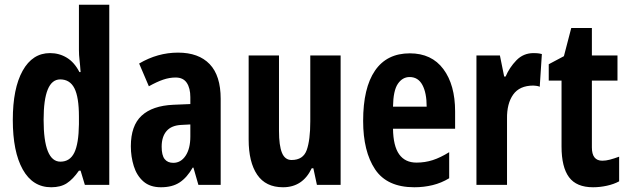

<svg xmlns="http://www.w3.org/2000/svg" viewBox="-20 -780 2653 810"><path d="M196 10Q118 10 76 -65Q34 -140 34 -274Q34 -407 75.5 -481.5Q117 -556 191 -556Q230 -556 262 -536.5Q294 -517 315 -476H320Q318 -506 315.5 -527Q313 -548 313 -569V-760H441V0H338L320 -60H313Q288 -24 262 -7Q236 10 196 10ZM235 -98Q275 -98 293.5 -136Q312 -174 313 -256V-288Q313 -370 294 -407.5Q275 -445 234 -445Q164 -445 164 -275Q164 -98 235 -98Z M731 -558Q818 -558 864.5 -509.5Q911 -461 911 -363V0H817L796 -73H793Q769 -31 738 -10.5Q707 10 659 10Q613 10 585 -14.5Q557 -39 544.5 -79Q532 -119 532 -163Q532 -250 577.5 -292Q623 -334 711 -338L783 -341V-370Q783 -408 768 -430.5Q753 -453 721 -453Q695 -453 668.5 -444Q642 -435 608 -416L567 -512Q645 -558 731 -558ZM745 -253Q703 -251 682.5 -227Q662 -203 662 -161Q662 -125 674.5 -109Q687 -93 711 -93Q743 -93 763 -123Q783 -153 783 -204V-255Z M1417 -546V0H1317L1302 -70H1295Q1257 10 1174 10Q1101 10 1065 -43Q1029 -96 1029 -191V-546H1157V-228Q1157 -166 1169.5 -135.5Q1182 -105 1210 -105Q1259 -105 1274 -147Q1289 -189 1289 -268V-546Z M1709 -555Q1801 -555 1850.5 -488.5Q1900 -422 1900 -310V-237H1638Q1639 -164 1664 -129Q1689 -94 1737 -94Q1773 -94 1805.5 -104.5Q1838 -115 1875 -138V-28Q1842 -8 1805 1Q1768 10 1728 10Q1613 10 1562.5 -65.5Q1512 -141 1512 -270Q1512 -409 1562 -482Q1612 -555 1709 -555ZM1708 -455Q1678 -455 1658.5 -426.5Q1639 -398 1638 -330H1780Q1780 -388 1762 -421.5Q1744 -455 1708 -455Z M2231 -556Q2237 -556 2245.5 -555.5Q2254 -555 2266 -552L2257 -414Q2251 -417 2241.5 -418Q2232 -419 2230 -419Q2172 -419 2145 -381Q2118 -343 2119 -279V0H1990V-546H2089L2107 -457H2113Q2129 -495 2158.5 -525.5Q2188 -556 2231 -556Z M2521 -102Q2536 -102 2553 -106.5Q2570 -111 2592 -119V-15Q2570 -3 2540.5 3.5Q2511 10 2482 10Q2412 10 2380.5 -32.5Q2349 -75 2349 -162V-440H2295V-509L2359 -543L2390 -662H2477V-546H2585V-440H2477V-158Q2477 -102 2521 -102Z"/></svg>

Font: Noto Sans Gujarati UI ExtraCondensed
Style: Bold
Weight: 700
Width: 2
Designer: Jelle Bosma - Monotype Design Team, Universal Thirst
Foundry: Monotype Imaging Inc.
Version: Version 2.106; ttfautohint (v1.8.4.7-5d5b)